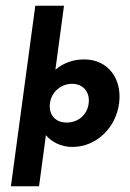

<svg xmlns="http://www.w3.org/2000/svg" viewBox="-20 -504 454 669"><path d="M289 -144C284 -104 253 -77 212 -77C173 -77 149 -104 154 -144C159 -184 193 -212 231 -212C269 -212 294 -184 289 -144ZM116 145 140 -33C159 -10 192 8 232 8C317 8 384 -60 395 -144C406 -228 358 -297 273 -297C234 -297 200 -284 173 -261L203 -484H103L18 145Z"/></svg>

Font: Hussar Tani
Style: Kurs
Weight: 700
Foundry: Cannot Into Space Fonts
Version: Version 0.92